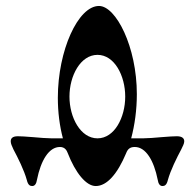

<svg xmlns="http://www.w3.org/2000/svg" viewBox="-20 -493 653 644"><path d="M16 -19C16 -11 20 -3 25 8C40 36 61 78 70 111C74 128 81 131 88 131C97 131 102 123 104 110C117 45 144 0 181 0C198 0 204 12 207 20C233 87 269 131 301 131C339 131 374 90 403 21C408 8 415 0 432 0C469 0 496 45 509 110C511 123 516 131 525 131C532 131 539 128 543 111C552 78 573 36 588 8C593 -3 598 -11 598 -19C598 -29 591 -36 573 -36C566 -36 544 -35 522 -33C501 -31 474 -29 460 -29H420C432 -74 439 -125 439 -177C439 -336 369 -473 312 -473C242 -473 174 -324 174 -165C174 -117 180 -70 191 -29H153C139 -29 112 -31 91 -33C69 -35 47 -36 40 -36C22 -36 16 -29 16 -19ZM213 -169C213 -239 250 -309 307 -309C364 -309 400 -239 400 -169C400 -99 364 -29 307 -29C250 -29 213 -99 213 -169Z"/></svg>

Font: Monomakh Unicode
Style: Regular
Weight: 400
Version: Version 1.2